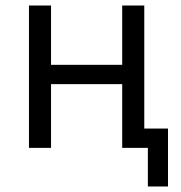

<svg xmlns="http://www.w3.org/2000/svg" viewBox="-20 -536 655 696"><path d="M516 140H589V-70H503V-516H423V-301H165V-516H85V0H165V-231H423V0H516Z"/></svg>

Font: LVC Sans
Style: Regular
Weight: 400
Designer: Mike Abbink, Paul van der Laan, Pieter van Rosmalen
Foundry: Bold Monday
Version: Version 3.0